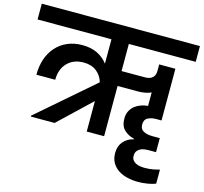

<svg xmlns="http://www.w3.org/2000/svg" viewBox="-153 -888 1347 1270"><g transform="rotate(15 520.5 -253.0)"><path d="M485 -209 265 0H102V-6L484 -337Q472 -381 437 -408.5Q402 -436 349 -436Q278 -436 236.5 -392.5Q195 -349 195 -277H66Q66 -337 83 -386Q100 -435 132 -470.5Q164 -506 209 -525.5Q254 -545 311 -545Q371 -545 414 -523.5Q457 -502 485 -465V-632H-21V-740H1062V-632H604V-446H762Q799 -446 816 -462.5Q833 -479 833 -508V-553H944V-199H907Q875 -199 851 -186.5Q827 -174 827 -140Q827 -108 852 -95.5Q877 -83 910 -83H963V13H914Q897 13 881.5 15.5Q866 18 853.5 25Q841 32 833.5 44Q826 56 826 74Q826 92 834 103Q842 114 855 121Q868 128 884.5 130.5Q901 133 918 133Q949 133 977 127.5Q1005 122 1018 118V214Q996 223 963 228.5Q930 234 898 234Q861 234 826 226Q791 218 763.5 200.5Q736 183 719.5 155Q703 127 703 87Q703 40 730 9Q757 -22 799 -31V-35Q759 -44 731 -70.5Q703 -97 703 -147Q703 -178 714.5 -200Q726 -222 744.5 -236.5Q763 -251 786 -259Q809 -267 833 -269V-361Q813 -352 790 -348Q767 -344 743 -344H604V0H485Z"/></g></svg>

Font: Poppins SemiBold
Style: Regular
Weight: 600
Designer: Ninad Kale (Devanagari), Jonny Pinhorn (Latin)
Foundry: Indian Type Foundry
Version: Version 3.002 2017